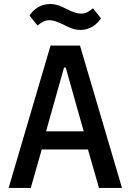

<svg xmlns="http://www.w3.org/2000/svg" viewBox="-20 -922 640 942"><path d="M578.5 0 372.5 -698.2H228L22.4 0H131L184.7 -188.6H411.6L465.6 0ZM124.6 -845.9 164.1 -796.5C184.3 -813.6 199.9 -822.8 222.3 -822.8C242.5 -822.8 263.8 -814.6 295.1 -799.4C317.1 -788.4 340.6 -775.2 373.9 -775.2C422.2 -775.2 455.3 -801.8 475.5 -832L436.1 -881.4C415.8 -864.3 400.2 -855.1 377.8 -855.1C357.6 -855.1 335.9 -862.9 305 -878.6C282.7 -889.6 259.2 -902.3 225.9 -902.3C177.9 -902.3 144.5 -875.7 124.6 -845.9ZM206 -277.7 294 -590.2H302.6L390.6 -277.7Z"/></svg>

Font: Margiela Mono Medium
Style: Regular
Weight: 500
Designer: Mike Abbink, Paul van der Laan, Pieter van Rosmalen
Foundry: Bold Monday
Version: Version 2.003 2021